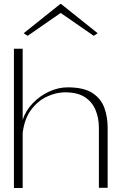

<svg xmlns="http://www.w3.org/2000/svg" viewBox="-20 -945 612 965"><path d="M50 0V-700H94V-343Q109 -389 144.5 -426Q180 -463 226.5 -484.5Q273 -506 320 -506Q401 -506 444.5 -477.5Q488 -449 504.5 -403Q521 -357 521 -304V-1H477V-304Q477 -351 460.5 -391.5Q444 -432 407 -456.5Q370 -481 307 -481Q263 -481 217 -460Q171 -439 137 -394Q103 -349 94 -277V0ZM119 -765 99 -778 283 -925H287L471 -778L451 -765L285 -880Z"/></svg>

Font: Panamera Light
Style: Regular
Weight: 300
Designer: Bastien Sozeau
Foundry: NBR — Bastien Sozeau
Version: Version 3.002; ttfautohint (v1.8.4.7-5d5b);gftools[0.9.33]